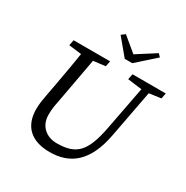

<svg xmlns="http://www.w3.org/2000/svg" viewBox="-196 -1031 1170 1208"><g transform="rotate(30 389.0 -426.5)"><path d="M120.4 -179.1C120.4 -53.8 192.8 15.1 328 15.1C474 15.1 578.9 -62.1 618.8 -273.7L693.7 -669.7H641.4L570.4 -298.2C533.6 -108.3 477.6 -55.3 339 -55.3C265.9 -55.3 205.4 -101.3 205.4 -185.1C205.4 -231.7 211.3 -255.8 216.4 -282L287.4 -669.7H200.3C184.3 -566.7 166.3 -462.8 147.3 -359.9L133.3 -285.6C126.3 -248.7 120.4 -211.9 120.4 -179.1ZM99.8 -629.3 221.3 -614.3H240.5L365 -629.3L373.1 -669.7H107.8L99.8 -629.3ZM527.8 -629.3 644.5 -614.4H663.7L769.5 -629.3L777.6 -669.7H535.9L527.8 -629.3ZM373.8 -867.5 346.6 -847.4 444.9 -729.4H499.6L632.1 -847.3L612.9 -867.6L441.3 -758H505.7L373.8 -867.5Z"/></g></svg>

Font: Source Serif Variable
Style: Italic
Weight: 389
Italic angle: -12°
Designer: Frank Grießhammer
Foundry: Adobe Systems Incorporated
Version: Version 3.001;hotconv 1.0.111;makeotfexe 2.5.65597